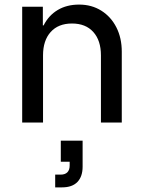

<svg xmlns="http://www.w3.org/2000/svg" viewBox="-20 -529 618 829"><path d="M75.8 0V-500H165V-419.2H168.3Q190 -462.5 229.2 -485.8Q268.3 -509.2 321.7 -509.2Q375.8 -509.2 417.5 -482.9Q459.2 -456.7 482.5 -410.8Q505.8 -365 505.8 -305.8V0H415.8V-290Q415.8 -354.2 382.9 -390.8Q350 -427.5 290.8 -427.5Q231.7 -427.5 198.8 -390.8Q165.8 -354.2 165.8 -290V0ZM218.3 280V225H241.7Q260.8 225 270.8 215Q280.8 205 280.8 185.8V169.2H242.5V78.3H336.7V190.8Q336.7 233.3 314.2 256.7Q291.7 280 248.3 280Z"/></svg>

Font: Funnel Sans
Style: Regular
Weight: 400
Designer: NORD ID, Kristian Moeller
Foundry: Dicotype
Version: Version 1.000